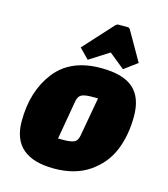

<svg xmlns="http://www.w3.org/2000/svg" viewBox="-112 -828 814 931"><g transform="rotate(15 295.0 -362.5)"><path d="M35 -167Q35 -317 111.5 -416Q188 -515 341 -515Q452 -515 503.5 -469.5Q555 -424 555 -330Q555 -236 524.5 -160Q494 -84 423 -34.5Q352 15 245 15Q35 15 35 -167ZM261 -327 227 -131H256Q290 -131 307 -138.5Q324 -146 329 -173L364 -369H334Q300 -369 283 -361.5Q266 -354 261 -327ZM369 -740H414Q422 -740 427 -731L510 -586L444 -537L366 -600L267 -537L219 -586L351 -731Q358 -740 369 -740Z"/></g></svg>

Font: Changa One
Style: Italic
Weight: 400
Italic angle: -12°
Designer: Eduardo Rodriguez Tunni
Foundry: Eduardo Rodriguez Tunni
Version: Version 1.003